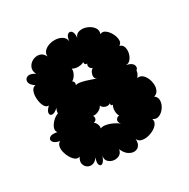

<svg xmlns="http://www.w3.org/2000/svg" viewBox="-169 -880 1051 1068"><g transform="rotate(-30 356.0 -346.5)"><path d="M327 -21Q323 2 306.5 11Q290 20 270.5 17.5Q251 15 237.5 1.5Q224 -12 228 -35Q217 -4 204.5 3Q192 10 185.5 -3.5Q179 -17 190 -48Q176 -26 157.5 -22Q139 -18 124.5 -27.5Q110 -37 106 -55Q102 -73 116 -95Q101 -89 87.5 -99Q74 -109 63.5 -127Q53 -145 48.5 -165Q44 -185 48 -201.5Q52 -218 66 -224Q32 -231 24 -246.5Q16 -262 30 -272Q44 -282 77 -275Q66 -288 73 -306.5Q80 -325 97 -341.5Q114 -358 132 -364Q131 -378 140 -395Q117 -373 102 -374Q87 -375 87 -390Q87 -405 110 -427Q92 -426 82 -445.5Q72 -465 70 -492Q68 -519 76 -539.5Q84 -560 102 -562Q73 -581 72 -600.5Q71 -620 89.5 -627Q108 -634 137 -615Q124 -640 133 -660.5Q142 -681 162.5 -691.5Q183 -702 205 -697.5Q227 -693 240 -667Q238 -688 252 -702Q266 -716 287.5 -722Q309 -728 331 -725.5Q353 -723 369 -711.5Q385 -700 387 -679Q390 -710 403 -719Q416 -728 427 -716.5Q438 -705 435 -674Q443 -697 466 -701.5Q489 -706 513 -696.5Q537 -687 551 -668.5Q565 -650 557 -627Q573 -636 590 -624Q607 -612 618.5 -590.5Q630 -569 631 -548Q632 -527 615 -518Q634 -513 639.5 -495Q645 -477 640.5 -456.5Q636 -436 623.5 -421Q611 -406 593 -407Q628 -401 636.5 -382.5Q645 -364 629 -351Q630 -345 626 -335Q622 -325 612 -313Q630 -317 644 -306Q658 -295 666.5 -275.5Q675 -256 676 -235Q677 -214 668.5 -197.5Q660 -181 642 -177Q661 -164 660 -141.5Q659 -119 645 -98.5Q631 -78 610.5 -69Q590 -60 571 -74Q577 -57 567 -42Q557 -27 538 -16.5Q519 -6 497.5 -2Q476 2 458.5 -3Q441 -8 435 -25Q437 3 425.5 17.5Q414 32 395.5 33Q377 34 358 21Q339 8 327 -21ZM418 -423Q405 -429 404 -441.5Q403 -454 409 -467Q415 -480 426 -486Q413 -490 409 -501.5Q405 -513 412 -523Q404 -521 399 -526.5Q394 -532 397 -541Q384 -532 361 -531.5Q338 -531 323 -541Q325 -524 314.5 -505Q304 -486 289 -478Q297 -474 299 -466Q301 -458 297 -450Q311 -454 332.5 -449.5Q354 -445 376.5 -437Q399 -429 418 -423ZM407 -140Q392 -156 399.5 -169.5Q407 -183 421 -183Q412 -196 412 -217.5Q412 -239 421 -253Q414 -251 411 -255.5Q408 -260 410 -268Q397 -258 379 -264Q361 -270 355 -285Q349 -270 330 -260.5Q311 -251 294 -254Q301 -243 296.5 -232Q292 -221 278 -219Q289 -212 294.5 -197.5Q300 -183 296 -172Q310 -178 330.5 -174.5Q351 -171 371.5 -161Q392 -151 407 -140Z"/></g></svg>

Font: Rubik Bubbles
Style: Regular
Weight: 400
Designer: Hubert and Fischer, NaN
Foundry: Hubert and Fischer, NaN
Version: Version 2.200